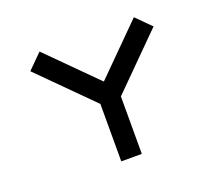

<svg xmlns="http://www.w3.org/2000/svg" viewBox="-124 -924 1247 1098"><g transform="rotate(-20 500.0 -375.0)"><path d="M437.5 -349.6 125 -662.1 212.9 -750 500 -462.9 787.1 -750 875 -662.1 562.5 -349.6V0H437.5Z"/></g></svg>

Font: Xanmono
Style: Regular
Weight: 400
Designer: GGBotNet
Foundry: GGBotNet
Version: 1.00